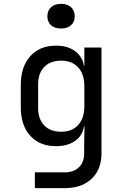

<svg xmlns="http://www.w3.org/2000/svg" viewBox="-20 -797 640 997"><path d="M161 180V98H316Q363 98 390 71.5Q417 45 417 0V-50L419 -140H401L418 -165Q418 -105 378 -71.5Q338 -38 271 -38Q186 -38 137 -92Q88 -146 88 -240V-356Q88 -450 137 -505Q186 -560 271 -560Q338 -560 378 -525Q418 -490 418 -430L401 -455H418V-550H507V0Q507 83 455.5 131.5Q404 180 315 180ZM298 -113Q354 -113 386 -148Q418 -183 418 -245V-350Q418 -412 386 -447Q354 -482 298 -482Q241 -482 209.5 -449Q178 -416 178 -360V-235Q178 -179 209.5 -146Q241 -113 298 -113ZM297 -649Q264 -649 245 -666Q226 -683 226 -712Q226 -742 245 -759.5Q264 -777 297 -777Q330 -777 349 -759.5Q368 -742 368 -712Q368 -683 349 -666Q330 -649 297 -649Z"/></svg>

Font: Pitagon Sans Mono
Style: Regular
Weight: 400
Monospace: yes
Designer: Travis Tran
Foundry: Pitagon
Version: Version 1.001;gftools[0.9.26]